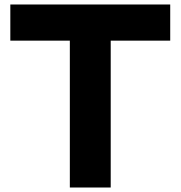

<svg xmlns="http://www.w3.org/2000/svg" viewBox="-20 -745 804 855"><path d="M738 -564H473V90H291V-564H26V-725H738Z"/></svg>

Font: Gmarket Sans TTF Bold
Style: Regular
Weight: 700
Designer: Creative Director : Sungho Lee; Art Director : Kiwoong Choi; Project Manager : Sori Yang, Jongwook Yoon; Font Designer :
Foundry: Sandoll Inc.
Version: Version 1.000;hotconv 1.0.109;makeotfexe 2.5.65596